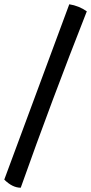

<svg xmlns="http://www.w3.org/2000/svg" viewBox="-25 -768 426 898"><path d="M381 -715C356.3 -732.3 329 -743.3 299 -748L-5 72C20.3 97.3 46 110 72 110C168 -160.7 271 -435.7 381 -715Z"/></svg>

Font: Oleo Script
Style: Regular
Weight: 400
Designer: Soytutype
Foundry: Soytutype
Version: Version 1.002